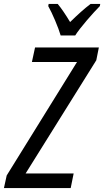

<svg xmlns="http://www.w3.org/2000/svg" viewBox="-52 -955 529 975"><path d="M256 -775H330C354 -814 423 -892 455 -924L457 -935H408C377 -912 342 -880 304 -843C280 -883 258 -915 241 -935H195L193 -924C213 -889 245 -814 256 -775ZM-32 0H307L322 -74H78L437 -649L450 -714H126L110 -640H339L-18 -64Z"/></svg>

Font: Noto Sans Condensed
Style: Italic
Weight: 400
Width: 3
Italic angle: -12°
Designer: Monotype Design Team
Foundry: Monotype Imaging Inc.
Version: Version 2.013